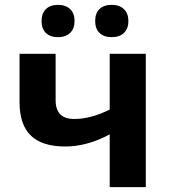

<svg xmlns="http://www.w3.org/2000/svg" viewBox="-20 -767 696 787"><path d="M247.6 -166.5Q152.3 -166.5 106.2 -211.4Q60.1 -256.3 60.1 -348.6V-546.4H208V-356.9Q208 -317.4 227.1 -298.3Q246.1 -279.3 284.7 -279.3Q352.1 -279.3 429.7 -317.9V-546.4H577.6V0H429.7V-216.3Q337.4 -166.5 247.6 -166.5ZM370.1 -680.7Q370.1 -712.9 387.9 -730Q405.8 -747.1 438 -747.1Q470.2 -747.1 488.3 -729.2Q506.3 -711.4 506.3 -680.7Q506.3 -649.9 488.3 -632.3Q470.2 -614.7 438 -614.7Q405.8 -614.7 387.9 -632.1Q370.1 -649.4 370.1 -680.7ZM150.4 -680.7Q150.4 -712.4 168.2 -729.7Q186 -747.1 217.8 -747.1Q249.5 -747.1 267.6 -729.5Q285.6 -711.9 285.6 -680.7Q285.6 -649.9 267.6 -632.3Q249.5 -614.7 217.8 -614.7Q186 -614.7 168.2 -631.8Q150.4 -648.9 150.4 -680.7Z"/></svg>

Font: Viking Open Sans
Style: Bold
Weight: 700
Foundry: Ascender Corporation
Version: Version 2.001